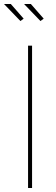

<svg xmlns="http://www.w3.org/2000/svg" viewBox="-41 -938 279 958"><path d="M-21 -918H13L77 -845L61 -833ZM79 -918H113L177 -845L161 -833ZM99 0V-710H119V0Z"/></svg>

Font: Raleway-v4020 Thin
Style: Regular
Weight: 250
Designer: Matt McInerney, Pablo Impallari, Rodrigo Fuenzalida
Foundry: Matt McInerney, Pablo Impallari, Rodrigo Fuenzalida
Version: Version 4.020;PS 004.020;hotconv 1.0.88;makeotf.lib2.5.64775